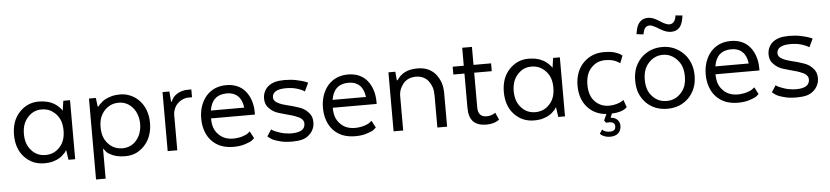

<svg xmlns="http://www.w3.org/2000/svg" viewBox="-46 -917 5880 1361"><g transform="rotate(-5 2894.0 -237.0)"><path d="M396.5 -352.5Q394.5 -355.5 391.6 -361.3Q388.7 -365.2 384.8 -369.1Q379.9 -374 374 -379.9Q368.2 -385.7 360.4 -391.6Q352.5 -397.5 343.8 -403.3Q335 -408.2 323.2 -413.1Q312.5 -418 297.9 -421.9Q283.2 -425.8 267.6 -427.7Q252 -429.7 235.4 -429.7Q193.4 -429.7 158.2 -414.1Q124 -398.4 95.7 -368.2Q67.4 -336.9 53.7 -297.9Q40 -257.8 40 -210Q40 -160.2 53.7 -121.1Q67.4 -81.1 95.7 -50.8Q124 -20.5 160.2 -4.9Q195.3 9.8 238.3 9.8Q254.9 9.8 269.5 7.8Q285.2 6.8 299.8 2Q314.5 -2.9 325.2 -6.8Q336.9 -11.7 344.7 -16.6Q352.5 -21.5 360.4 -27.3Q367.2 -33.2 374 -40Q380.9 -45.9 384.8 -50.8Q389.6 -54.7 390.6 -57.6Q392.6 -60.5 393.6 -63.5Q394.5 -65.4 396.5 -67.4Q397.5 -67.4 399.4 -67.4Q401.4 -49.8 409.2 0Q420.9 0 457 0Q457 -105.5 457 -419.9Q445.3 -419.9 409.2 -419.9Q406.2 -403.3 399.4 -352.5Q398.4 -352.5 396.5 -352.5ZM392.6 -210Q392.6 -172.9 382.8 -143.6Q372.1 -113.3 351.6 -91.8Q331.1 -69.3 305.7 -58.6Q280.3 -47.9 250 -47.9Q219.7 -47.9 194.3 -59.6Q169.9 -70.3 150.4 -92.8Q129.9 -115.2 120.1 -144.5Q110.4 -173.8 110.4 -210Q110.4 -245.1 120.1 -274.4Q129.9 -303.7 150.4 -326.2Q169.9 -348.6 194.3 -360.4Q219.7 -372.1 250 -372.1Q280.3 -372.1 305.7 -361.3Q331.1 -349.6 351.6 -328.1Q372.1 -305.7 382.8 -276.4Q392.6 -247.1 392.6 -210Z M663.1 -55.7Q666 -51.8 674.8 -40Q680.7 -31.2 692.4 -22.5Q705.1 -14.6 723.6 -5.9Q742.2 2 764.6 5.9Q787.1 9.8 813.5 9.8Q853.5 9.8 888.7 -4.9Q922.9 -20.5 951.2 -50.8Q979.5 -82 993.2 -121.1Q1007.8 -161.1 1007.8 -210Q1007.8 -258.8 993.2 -298.8Q979.5 -337.9 951.2 -369.1Q922.9 -399.4 887.7 -414.1Q853.5 -429.7 811.5 -429.7Q794.9 -429.7 780.3 -427.7Q764.6 -425.8 751 -421.9Q737.3 -418 725.6 -413.1Q714.8 -408.2 706.1 -404.3Q698.2 -399.4 690.4 -394.5Q683.6 -388.7 677.7 -382.8Q670.9 -377 666 -373Q662.1 -368.2 660.2 -366.2Q659.2 -363.3 657.2 -361.3Q656.2 -359.4 655.3 -358.4Q653.3 -358.4 648.4 -358.4Q646.5 -373 640.6 -419.9Q627.9 -419.9 591.8 -419.9Q591.8 -383.8 591.8 -275.4Q591.8 -168 591.8 156.2Q608.4 156.2 660.2 156.2Q660.2 102.5 660.2 -55.7Q661.1 -55.7 663.1 -55.7ZM656.2 -210Q656.2 -247.1 666 -276.4Q676.8 -305.7 697.3 -328.1Q717.8 -349.6 743.2 -361.3Q768.6 -372.1 798.8 -372.1Q828.1 -372.1 853.5 -360.4Q877.9 -348.6 897.5 -326.2Q917 -303.7 926.8 -274.4Q937.5 -245.1 937.5 -210Q937.5 -173.8 926.8 -144.5Q917 -115.2 897.5 -92.8Q877.9 -70.3 853.5 -59.6Q828.1 -47.9 798.8 -47.9Q768.6 -47.9 743.2 -58.6Q717.8 -69.3 697.3 -91.8Q676.8 -113.3 666 -143.6Q656.2 -172.9 656.2 -210Z M1320.3 -420.9Q1313.5 -420.9 1295.9 -420.9Q1274.4 -420.9 1255.9 -416Q1237.3 -411.1 1220.7 -401.4Q1204.1 -391.6 1192.4 -377.9Q1181.6 -364.3 1173.8 -345.7Q1172.9 -345.7 1169.9 -345.7Q1168 -364.3 1164.1 -419.9Q1151.4 -419.9 1115.2 -419.9Q1115.2 -407.2 1115.2 -367.2Q1115.2 -275.4 1115.2 0Q1131.8 0 1183.6 0Q1183.6 -61.5 1183.6 -248Q1183.6 -272.5 1192.4 -293.9Q1200.2 -314.5 1216.8 -331.1Q1233.4 -347.7 1253.9 -356.4Q1273.4 -365.2 1296.9 -365.2Q1304.7 -365.2 1320.3 -365.2Q1320.3 -378.9 1320.3 -420.9Z M1707 -87.9Q1704.1 -85.9 1694.3 -78.1Q1688.5 -72.3 1677.7 -67.4Q1667 -62.5 1652.3 -57.6Q1636.7 -52.7 1621.1 -50.8Q1604.5 -47.9 1587.9 -47.9Q1555.7 -47.9 1529.3 -57.6Q1502.9 -67.4 1483.4 -87.9Q1461.9 -108.4 1451.2 -137.7Q1441.4 -166 1441.4 -204.1Q1544.9 -204.1 1753.9 -204.1Q1753.9 -208 1753.9 -220.7Q1753.9 -265.6 1741.2 -303.7Q1729.5 -340.8 1705.1 -371.1Q1680.7 -400.4 1646.5 -415Q1612.3 -429.7 1569.3 -429.7Q1524.4 -429.7 1488.3 -414.1Q1453.1 -398.4 1425.8 -368.2Q1399.4 -336.9 1385.7 -296.9Q1372.1 -256.8 1372.1 -209Q1372.1 -159.2 1386.7 -119.1Q1400.4 -79.1 1428.7 -48.8Q1458 -18.6 1496.1 -3.9Q1535.2 10.7 1584 10.7Q1607.4 10.7 1627.9 7.8Q1649.4 4.9 1668.9 -2Q1688.5 -8.8 1700.2 -13.7Q1712.9 -19.5 1717.8 -24.4Q1722.7 -28.3 1726.6 -32.2Q1730.5 -35.2 1733.4 -38.1Q1724.6 -54.7 1707 -87.9ZM1568.4 -371.1Q1617.2 -371.1 1646.5 -342.8Q1675.8 -315.4 1682.6 -259.8Q1603.5 -259.8 1445.3 -259.8Q1454.1 -315.4 1484.4 -342.8Q1515.6 -371.1 1568.4 -371.1Z M1828.1 -42Q1832 -39.1 1844.7 -29.3Q1852.5 -22.5 1867.2 -15.6Q1881.8 -8.8 1904.3 -2.9Q1924.8 3.9 1949.2 6.8Q1972.7 9.8 2000 9.8Q2041 9.8 2072.3 2Q2102.5 -6.8 2122.1 -25.4Q2141.6 -42 2151.4 -64.5Q2162.1 -86.9 2162.1 -114.3Q2162.1 -136.7 2155.3 -154.3Q2147.5 -172.9 2133.8 -186.5Q2120.1 -201.2 2102.5 -211.9Q2085.9 -221.7 2066.4 -227.5Q2046.9 -234.4 2026.4 -240.2Q2006.8 -245.1 1987.3 -250Q1967.8 -254.9 1950.2 -260.7Q1933.6 -266.6 1919.9 -274.4Q1906.2 -281.2 1899.4 -291Q1891.6 -300.8 1891.6 -313.5Q1891.6 -341.8 1916 -356.4Q1940.4 -371.1 1989.3 -371.1Q2029.3 -371.1 2061.5 -362.3Q2094.7 -353.5 2121.1 -336.9Q2130.9 -356.4 2149.4 -396.5Q2144.5 -398.4 2130.9 -404.3Q2122.1 -408.2 2107.4 -412.1Q2091.8 -416 2071.3 -420.9Q2049.8 -425.8 2028.3 -427.7Q2005.9 -429.7 1983.4 -429.7Q1944.3 -429.7 1915 -421.9Q1886.7 -413.1 1867.2 -397.5Q1847.7 -380.9 1837.9 -358.4Q1828.1 -336.9 1828.1 -310.5Q1828.1 -290 1835 -272.5Q1841.8 -254.9 1856.4 -241.2Q1869.1 -227.5 1886.7 -216.8Q1903.3 -207 1922.9 -201.2Q1942.4 -195.3 1962.9 -189.5Q1982.4 -183.6 2002 -178.7Q2021.5 -173.8 2039.1 -167Q2055.7 -160.2 2070.3 -153.3Q2084 -144.5 2090.8 -133.8Q2097.7 -124 2097.7 -111.3Q2097.7 -79.1 2074.2 -64.5Q2049.8 -48.8 2002 -48.8Q1982.4 -48.8 1963.9 -51.8Q1944.3 -53.7 1925.8 -59.6Q1907.2 -66.4 1895.5 -70.3Q1882.8 -75.2 1877 -78.1Q1871.1 -81.1 1866.2 -84Q1862.3 -86.9 1859.4 -89.8Q1848.6 -74.2 1828.1 -42Z M2573.2 -87.9Q2570.3 -85.9 2560.5 -78.1Q2554.7 -72.3 2543.9 -67.4Q2533.2 -62.5 2518.6 -57.6Q2502.9 -52.7 2487.3 -50.8Q2470.7 -47.9 2454.1 -47.9Q2421.9 -47.9 2395.5 -57.6Q2369.1 -67.4 2349.6 -87.9Q2328.1 -108.4 2317.4 -137.7Q2307.6 -166 2307.6 -204.1Q2411.1 -204.1 2620.1 -204.1Q2620.1 -208 2620.1 -220.7Q2620.1 -265.6 2607.4 -303.7Q2595.7 -340.8 2571.3 -371.1Q2546.9 -400.4 2512.7 -415Q2478.5 -429.7 2435.5 -429.7Q2390.6 -429.7 2354.5 -414.1Q2319.3 -398.4 2292 -368.2Q2265.6 -336.9 2252 -296.9Q2238.3 -256.8 2238.3 -209Q2238.3 -159.2 2252.9 -119.1Q2266.6 -79.1 2294.9 -48.8Q2324.2 -18.6 2362.3 -3.9Q2401.4 10.7 2450.2 10.7Q2473.6 10.7 2494.1 7.8Q2515.6 4.9 2535.2 -2Q2554.7 -8.8 2566.4 -13.7Q2579.1 -19.5 2584 -24.4Q2588.9 -28.3 2592.8 -32.2Q2596.7 -35.2 2599.6 -38.1Q2590.8 -54.7 2573.2 -87.9ZM2434.6 -371.1Q2483.4 -371.1 2512.7 -342.8Q2542 -315.4 2548.8 -259.8Q2469.7 -259.8 2311.5 -259.8Q2320.3 -315.4 2350.6 -342.8Q2381.8 -371.1 2434.6 -371.1Z M2722.7 0Q2739.3 0 2791 0Q2791 -63.5 2791 -252Q2792 -273.4 2799.8 -293.9Q2808.6 -314.5 2824.2 -334Q2839.8 -352.5 2862.3 -362.3Q2884.8 -372.1 2914.1 -372.1Q2942.4 -372.1 2964.8 -361.3Q2986.3 -351.6 3002 -332Q3017.6 -311.5 3026.4 -286.1Q3034.2 -260.7 3034.2 -228.5Q3034.2 -152.3 3034.2 0Q3051.8 0 3103.5 0Q3103.5 -59.6 3103.5 -237.3Q3103.5 -280.3 3091.8 -315.4Q3079.1 -349.6 3056.6 -377Q3033.2 -403.3 3001 -417Q2969.7 -429.7 2929.7 -429.7Q2877.9 -429.7 2841.8 -412.1Q2804.7 -393.6 2782.2 -358.4Q2780.3 -358.4 2777.3 -358.4Q2775.4 -373 2771.5 -419.9Q2758.8 -419.9 2722.7 -419.9Q2722.7 -407.2 2722.7 -367.2Q2722.7 -275.4 2722.7 0Z M3179.7 -419.9Q3179.7 -406.2 3179.7 -364.3Q3200.2 -364.3 3258.8 -364.3Q3258.8 -302.7 3258.8 -118.2Q3258.8 -53.7 3290 -21.5Q3321.3 9.8 3383.8 9.8Q3411.1 9.8 3433.6 2.9Q3457 -3.9 3474.6 -17.6Q3467.8 -34.2 3452.1 -68.4Q3450.2 -66.4 3443.4 -63.5Q3438.5 -59.6 3432.6 -57.6Q3426.8 -55.7 3418.9 -52.7Q3411.1 -50.8 3404.3 -49.8Q3396.5 -48.8 3389.6 -48.8Q3358.4 -48.8 3343.8 -65.4Q3328.1 -82 3328.1 -117.2Q3328.1 -199.2 3328.1 -364.3Q3359.4 -364.3 3453.1 -364.3Q3453.1 -377.9 3453.1 -419.9Q3421.9 -419.9 3328.1 -419.9Q3328.1 -452.1 3328.1 -547.9Q3310.5 -547.9 3258.8 -547.9Q3258.8 -515.6 3258.8 -419.9Q3239.3 -419.9 3179.7 -419.9Z M3881.8 -352.5Q3879.9 -355.5 3877 -361.3Q3874 -365.2 3870.1 -369.1Q3865.2 -374 3859.4 -379.9Q3853.5 -385.7 3845.7 -391.6Q3837.9 -397.5 3829.1 -403.3Q3820.3 -408.2 3808.6 -413.1Q3797.9 -418 3783.2 -421.9Q3768.6 -425.8 3752.9 -427.7Q3737.3 -429.7 3720.7 -429.7Q3678.7 -429.7 3643.6 -414.1Q3609.4 -398.4 3581.1 -368.2Q3552.7 -336.9 3539.1 -297.9Q3525.4 -257.8 3525.4 -210Q3525.4 -160.2 3539.1 -121.1Q3552.7 -81.1 3581.1 -50.8Q3609.4 -20.5 3645.5 -4.9Q3680.7 9.8 3723.6 9.8Q3740.2 9.8 3754.9 7.8Q3770.5 6.8 3785.2 2Q3799.8 -2.9 3810.5 -6.8Q3822.3 -11.7 3830.1 -16.6Q3837.9 -21.5 3845.7 -27.3Q3852.5 -33.2 3859.4 -40Q3866.2 -45.9 3870.1 -50.8Q3875 -54.7 3876 -57.6Q3877.9 -60.5 3878.9 -63.5Q3879.9 -65.4 3881.8 -67.4Q3882.8 -67.4 3884.8 -67.4Q3886.7 -49.8 3894.5 0Q3906.2 0 3942.4 0Q3942.4 -105.5 3942.4 -419.9Q3930.7 -419.9 3894.5 -419.9Q3891.6 -403.3 3884.8 -352.5Q3883.8 -352.5 3881.8 -352.5ZM3877.9 -210Q3877.9 -172.9 3868.2 -143.6Q3857.4 -113.3 3836.9 -91.8Q3816.4 -69.3 3791 -58.6Q3765.6 -47.9 3735.4 -47.9Q3705.1 -47.9 3679.7 -59.6Q3655.3 -70.3 3635.7 -92.8Q3615.2 -115.2 3605.5 -144.5Q3595.7 -173.8 3595.7 -210Q3595.7 -245.1 3605.5 -274.4Q3615.2 -303.7 3635.7 -326.2Q3655.3 -348.6 3679.7 -360.4Q3705.1 -372.1 3735.4 -372.1Q3765.6 -372.1 3791 -361.3Q3816.4 -349.6 3836.9 -328.1Q3857.4 -305.7 3868.2 -276.4Q3877.9 -247.1 3877.9 -210Z M4228.5 70.3Q4233.4 69.3 4249 69.3Q4269.5 69.3 4280.3 77.1Q4291 85 4291 100.6Q4291 119.1 4280.3 127.9Q4269.5 135.7 4249 135.7Q4232.4 135.7 4219.7 130.9Q4206.1 127 4196.3 116.2Q4190.4 125 4177.7 143.6Q4179.7 145.5 4184.6 151.4Q4187.5 154.3 4194.3 158.2Q4201.2 162.1 4210 165Q4218.8 168.9 4228.5 169.9Q4238.3 171.9 4250 171.9Q4267.6 171.9 4282.2 167Q4295.9 163.1 4306.6 153.3Q4317.4 143.6 4322.3 130.9Q4328.1 118.2 4328.1 101.6Q4328.1 86.9 4323.2 75.2Q4318.4 64.5 4309.6 55.7Q4300.8 47.9 4289.1 43Q4277.3 39.1 4263.7 38.1Q4267.6 28.3 4275.4 8.8Q4314.5 7.8 4341.8 -2Q4369.1 -10.7 4383.8 -27.3Q4377 -43.9 4365.2 -79.1Q4362.3 -77.1 4353.5 -72.3Q4347.7 -67.4 4337.9 -63.5Q4328.1 -59.6 4315.4 -55.7Q4302.7 -51.8 4289.1 -49.8Q4275.4 -47.9 4261.7 -47.9Q4230.5 -47.9 4205.1 -58.6Q4179.7 -69.3 4160.2 -89.8Q4139.6 -111.3 4129.9 -140.6Q4120.1 -169.9 4120.1 -209Q4120.1 -246.1 4129.9 -276.4Q4139.6 -306.6 4160.2 -328.1Q4179.7 -349.6 4205.1 -361.3Q4231.4 -372.1 4261.7 -372.1Q4293 -372.1 4319.3 -364.3Q4344.7 -356.4 4365.2 -340.8Q4372.1 -358.4 4385.7 -392.6Q4382.8 -395.5 4375 -402.3Q4369.1 -406.2 4358.4 -411.1Q4347.7 -416 4332 -420.9Q4315.4 -425.8 4296.9 -427.7Q4278.3 -429.7 4257.8 -429.7Q4210.9 -429.7 4173.8 -414.1Q4136.7 -398.4 4107.4 -368.2Q4078.1 -336.9 4064.5 -297.9Q4049.8 -257.8 4049.8 -209Q4049.8 -162.1 4062.5 -124Q4075.2 -85.9 4100.6 -56.6Q4126 -27.3 4160.2 -10.7Q4194.3 5.9 4236.3 8.8Q4229.5 24.4 4215.8 53.7Q4218.8 57.6 4228.5 70.3Z M4882.8 -208Q4882.8 -256.8 4867.2 -296.9Q4851.6 -336.9 4821.3 -368.2Q4790 -398.4 4752.9 -414.1Q4714.8 -429.7 4670.9 -429.7Q4626 -429.7 4587.9 -414.1Q4549.8 -398.4 4519.5 -368.2Q4490.2 -336.9 4474.6 -297.9Q4460 -257.8 4460 -208Q4460 -158.2 4474.6 -119.1Q4490.2 -80.1 4519.5 -49.8Q4549.8 -19.5 4587.9 -4.9Q4626 9.8 4670.9 9.8Q4715.8 9.8 4753.9 -4.9Q4791 -19.5 4822.3 -49.8Q4851.6 -80.1 4867.2 -119.1Q4882.8 -158.2 4882.8 -208ZM4670.9 -45.9Q4640.6 -45.9 4615.2 -56.6Q4589.8 -67.4 4569.3 -89.8Q4547.9 -112.3 4538.1 -141.6Q4528.3 -171.9 4528.3 -209Q4528.3 -246.1 4538.1 -275.4Q4547.9 -305.7 4569.3 -328.1Q4589.8 -350.6 4615.2 -362.3Q4640.6 -374 4670.9 -374Q4701.2 -374 4725.6 -362.3Q4751 -350.6 4771.5 -328.1Q4793 -305.7 4803.7 -275.4Q4813.5 -246.1 4813.5 -209Q4813.5 -171.9 4803.7 -141.6Q4793 -112.3 4771.5 -89.8Q4751 -67.4 4725.6 -56.6Q4701.2 -45.9 4670.9 -45.9ZM4743.2 -531.2Q4779.3 -531.2 4800.8 -551.8Q4822.3 -573.2 4830.1 -615.2Q4831.1 -623 4834 -639.6Q4821.3 -641.6 4785.2 -644.5Q4784.2 -641.6 4782.2 -629.9Q4777.3 -607.4 4765.6 -596.7Q4753.9 -585 4735.4 -585Q4724.6 -585 4707 -592.8Q4690.4 -599.6 4668 -615.2Q4644.5 -629.9 4625 -637.7Q4605.5 -644.5 4589.8 -644.5Q4554.7 -644.5 4533.2 -624Q4510.7 -603.5 4502.9 -561.5Q4501 -553.7 4498 -536.1Q4509.8 -534.2 4546.9 -530.3Q4547.9 -534.2 4550.8 -545.9Q4552.7 -552.7 4554.7 -558.6Q4556.6 -563.5 4558.6 -568.4Q4560.5 -571.3 4563.5 -575.2Q4567.4 -579.1 4572.3 -583Q4576.2 -585.9 4583 -587.9Q4589.8 -589.8 4596.7 -589.8Q4605.5 -589.8 4622.1 -582Q4638.7 -575.2 4663.1 -559.6Q4686.5 -544.9 4706.1 -538.1Q4726.6 -531.2 4743.2 -531.2Z M5296.9 -87.9Q5293.9 -85.9 5284.2 -78.1Q5278.3 -72.3 5267.6 -67.4Q5256.8 -62.5 5242.2 -57.6Q5226.6 -52.7 5210.9 -50.8Q5194.3 -47.9 5177.7 -47.9Q5145.5 -47.9 5119.1 -57.6Q5092.8 -67.4 5073.2 -87.9Q5051.8 -108.4 5041 -137.7Q5031.2 -166 5031.2 -204.1Q5134.8 -204.1 5343.8 -204.1Q5343.8 -208 5343.8 -220.7Q5343.8 -265.6 5331.1 -303.7Q5319.3 -340.8 5294.9 -371.1Q5270.5 -400.4 5236.3 -415Q5202.1 -429.7 5159.2 -429.7Q5114.3 -429.7 5078.1 -414.1Q5043 -398.4 5015.6 -368.2Q4989.3 -336.9 4975.6 -296.9Q4961.9 -256.8 4961.9 -209Q4961.9 -159.2 4976.6 -119.1Q4990.2 -79.1 5018.6 -48.8Q5047.9 -18.6 5085.9 -3.9Q5125 10.7 5173.8 10.7Q5197.3 10.7 5217.8 7.8Q5239.3 4.9 5258.8 -2Q5278.3 -8.8 5290 -13.7Q5302.7 -19.5 5307.6 -24.4Q5312.5 -28.3 5316.4 -32.2Q5320.3 -35.2 5323.2 -38.1Q5314.5 -54.7 5296.9 -87.9ZM5158.2 -371.1Q5207 -371.1 5236.3 -342.8Q5265.6 -315.4 5272.5 -259.8Q5193.4 -259.8 5035.2 -259.8Q5043.9 -315.4 5074.2 -342.8Q5105.5 -371.1 5158.2 -371.1Z M5418 -42Q5421.9 -39.1 5434.6 -29.3Q5442.4 -22.5 5457 -15.6Q5471.7 -8.8 5494.1 -2.9Q5514.6 3.9 5539.1 6.8Q5562.5 9.8 5589.8 9.8Q5630.9 9.8 5662.1 2Q5692.4 -6.8 5711.9 -25.4Q5731.4 -42 5741.2 -64.5Q5752 -86.9 5752 -114.3Q5752 -136.7 5745.1 -154.3Q5737.3 -172.9 5723.6 -186.5Q5710 -201.2 5692.4 -211.9Q5675.8 -221.7 5656.2 -227.5Q5636.7 -234.4 5616.2 -240.2Q5596.7 -245.1 5577.1 -250Q5557.6 -254.9 5540 -260.7Q5523.4 -266.6 5509.8 -274.4Q5496.1 -281.2 5489.3 -291Q5481.4 -300.8 5481.4 -313.5Q5481.4 -341.8 5505.9 -356.4Q5530.3 -371.1 5579.1 -371.1Q5619.1 -371.1 5651.4 -362.3Q5684.6 -353.5 5710.9 -336.9Q5720.7 -356.4 5739.3 -396.5Q5734.4 -398.4 5720.7 -404.3Q5711.9 -408.2 5697.3 -412.1Q5681.6 -416 5661.1 -420.9Q5639.6 -425.8 5618.2 -427.7Q5595.7 -429.7 5573.2 -429.7Q5534.2 -429.7 5504.9 -421.9Q5476.6 -413.1 5457 -397.5Q5437.5 -380.9 5427.7 -358.4Q5418 -336.9 5418 -310.5Q5418 -290 5424.8 -272.5Q5431.6 -254.9 5446.3 -241.2Q5459 -227.5 5476.6 -216.8Q5493.2 -207 5512.7 -201.2Q5532.2 -195.3 5552.7 -189.5Q5572.3 -183.6 5591.8 -178.7Q5611.3 -173.8 5628.9 -167Q5645.5 -160.2 5660.2 -153.3Q5673.8 -144.5 5680.7 -133.8Q5687.5 -124 5687.5 -111.3Q5687.5 -79.1 5664.1 -64.5Q5639.6 -48.8 5591.8 -48.8Q5572.3 -48.8 5553.7 -51.8Q5534.2 -53.7 5515.6 -59.6Q5497.1 -66.4 5485.4 -70.3Q5472.7 -75.2 5466.8 -78.1Q5460.9 -81.1 5456.1 -84Q5452.1 -86.9 5449.2 -89.8Q5438.5 -74.2 5418 -42Z"/></g></svg>

Font: TextaAlt
Style: Regular
Weight: 400
Designer: Daniel Hernandez & Miguel Hernandez
Version: Version 1.005;com.myfonts.easy.latinotype.texta.alt-regular.